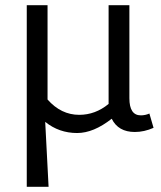

<svg xmlns="http://www.w3.org/2000/svg" viewBox="-20 -502 621 739"><path d="M83 217V-482H163V-119Q215 -60 285 -60Q347 -60 398 -102V-482H478V-124Q478 -58 522 -58Q539 -58 555 -65L571 -10Q535 6 499 6Q435 6 410 -45Q340 10 277 10Q207 10 154 -33L167 217Z"/></svg>

Font: Cantarell
Style: Regular
Weight: 400
Designer: Dave Crossland, Nikolaus Waxweiler, Florian Fecher, Jacques Le Bailly, Eben Sorkin, Alexei Vanyashin, Alexios Zavras, Em
Version: Version 0.303